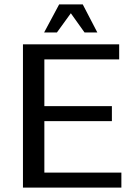

<svg xmlns="http://www.w3.org/2000/svg" viewBox="-20 -850 620 870"><path d="M530 0H84V-649H520V-581H181V-369H487V-301H181V-68H530ZM180 -703 248 -830H355L421 -703H363L301 -790L238 -703Z"/></svg>

Font: Play
Style: Regular
Weight: 400
Designer: Jonas Hecksher
Foundry: Jonas Hecksher, Playtypeª, e-types AS
Version: Version 1.002